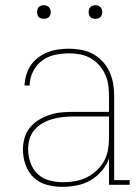

<svg xmlns="http://www.w3.org/2000/svg" viewBox="-20 -717 540 745"><path d="M221 8Q191 8 161.5 0Q132 -8 110.5 -28.5Q89 -49 79 -78Q69 -107 69 -136Q69 -160 75.5 -182.5Q82 -205 97 -223Q112 -241 132.5 -253Q153 -265 175 -272Q197 -279 220.5 -281Q244 -283 267 -283H403V-345Q403 -366 400 -387.5Q397 -409 388 -428.5Q379 -448 364.5 -464.5Q350 -481 331 -491.5Q312 -502 291 -506Q270 -510 248 -510Q220 -510 192.5 -504Q165 -498 143 -481.5Q121 -465 108 -439Q95 -413 95 -385H75Q76 -406 82 -426.5Q88 -447 100 -464.5Q112 -482 129 -494.5Q146 -507 165.5 -514.5Q185 -522 206 -525Q227 -528 248 -528Q272 -528 296 -523.5Q320 -519 341 -507.5Q362 -496 378.5 -478Q395 -460 405 -438Q415 -416 419 -392.5Q423 -369 423 -345V-18H483V0H403V-102Q393 -75 374 -53Q355 -31 330.5 -17Q306 -3 277.5 2.5Q249 8 221 8ZM224 -10Q248 -10 271 -14Q294 -18 315 -28Q336 -38 353.5 -54Q371 -70 382.5 -90Q394 -110 398.5 -133.5Q403 -157 403 -180V-265H267Q247 -265 226 -263Q205 -261 185 -255.5Q165 -250 147 -240Q129 -230 115 -214.5Q101 -199 95 -179Q89 -159 89 -138Q89 -112 98 -86Q107 -60 126 -42Q145 -24 171.5 -17Q198 -10 224 -10ZM350 -644Q345 -644 339.5 -645.5Q334 -647 330.5 -650.5Q327 -654 325.5 -659.5Q324 -665 324 -670Q324 -675 325.5 -680.5Q327 -686 330.5 -689.5Q334 -693 339.5 -695Q345 -697 350 -697Q355 -697 360.5 -695Q366 -693 369.5 -689.5Q373 -686 375 -680.5Q377 -675 377 -670Q377 -665 375 -659.5Q373 -654 369.5 -650.5Q366 -647 360.5 -645.5Q355 -644 350 -644ZM150 -644Q145 -644 139.5 -645.5Q134 -647 130.5 -650.5Q127 -654 125.5 -659.5Q124 -665 124 -670Q124 -675 125.5 -680.5Q127 -686 130.5 -689.5Q134 -693 139.5 -695Q145 -697 150 -697Q155 -697 160.5 -695Q166 -693 169.5 -689.5Q173 -686 175 -680.5Q177 -675 177 -670Q177 -665 175 -659.5Q173 -654 169.5 -650.5Q166 -647 160.5 -645.5Q155 -644 150 -644Z"/></svg>

Font: Iosevka Curly Slab Thin
Style: Regular
Weight: 100
Monospace: yes
Designer: Belleve Invis
Foundry: Belleve Invis
Version: Version 22.1.2; ttfautohint (v1.8.4)